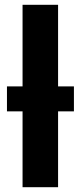

<svg xmlns="http://www.w3.org/2000/svg" viewBox="-20 -780 337 800"><path d="M74 0H222V-316H288V-420H222V-760H74V-420H9V-316H74Z"/></svg>

Font: Noto Sans Display
Style: Bold
Weight: 700
Designer: Monotype Design Team
Foundry: Monotype Imaging Inc.
Version: Version 1.900